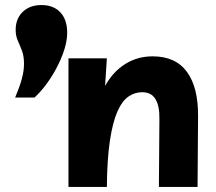

<svg xmlns="http://www.w3.org/2000/svg" viewBox="-20 -740 854 760"><path d="M40 -354Q57 -394 66 -426.5Q75 -459 75 -487Q75 -518 67 -539Q59 -560 50.5 -579Q42 -598 42 -622Q42 -666 70 -693Q98 -720 144 -720Q192 -720 219 -691Q246 -662 246 -610Q246 -573 229 -527Q212 -481 183 -435Q154 -389 117 -354ZM251 0V-509H403L396 -400Q427 -456 475.5 -486.5Q524 -517 584 -517Q675 -517 720 -455.5Q765 -394 764 -279L762 0H609L611 -268Q612 -320 595.5 -347.5Q579 -375 543 -375Q513 -375 488 -357.5Q463 -340 444.5 -298Q426 -256 415 -183Q404 -110 403 0Z"/></svg>

Font: Livvic
Style: Bold
Weight: 700
Designer: Jacques Le Bailly, Baron von Fonthausen
Version: Version 1.001; ttfautohint (v1.8.2)